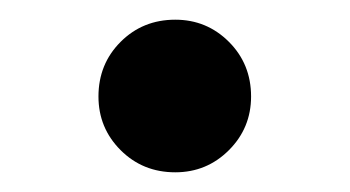

<svg xmlns="http://www.w3.org/2000/svg" viewBox="-20 -161 355 195"><path d="M158 14Q125 14 102.5 -8.5Q80 -31 80 -63Q80 -96 102.5 -118.5Q125 -141 158 -141Q190 -141 212.5 -118.5Q235 -96 235 -63Q235 -31 212.5 -8.5Q190 14 158 14Z"/></svg>

Font: Arima Thin
Style: Bold
Weight: 700
Version: Version 1.100